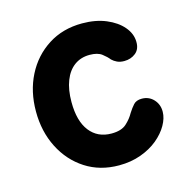

<svg xmlns="http://www.w3.org/2000/svg" viewBox="-86 -614 702 713"><g transform="rotate(-15 265.0 -257.5)"><path d="M287.2 15Q214.2 15 158.5 -20.9Q102.8 -56.8 71.4 -118.8Q40 -180.8 40 -258Q40 -334.8 71.1 -396.1Q102.2 -457.5 158.8 -493.8Q215.2 -530 289.8 -530Q341.8 -530 381.5 -513.4Q421.2 -496.8 444 -470Q466.8 -443.2 467.2 -412.2Q468 -383.8 449.8 -369Q431.5 -354.2 405.8 -354.2Q389.8 -354.2 378.4 -359.6Q367 -365 359 -372.8Q349.8 -384.8 333.6 -397.2Q317.5 -409.8 286.5 -409.8Q252.8 -409.8 228 -391.8Q203.2 -373.8 189.9 -339.6Q176.5 -305.5 176.5 -257.5Q176.5 -184.5 206.9 -145.5Q237.2 -106.5 290.5 -106.5Q328.5 -106.5 347.9 -124Q367.2 -141.5 378.5 -162.2Q388.8 -178.5 399.6 -190.5Q410.5 -202.5 431.5 -202.5Q459 -202.5 477 -183Q495 -163.5 494.5 -135Q494.2 -110.8 479.2 -84.4Q464.2 -58 436.8 -35.2Q409.2 -12.5 371.2 1.2Q333.2 15 287.2 15Z"/></g></svg>

Font: National Park
Style: Regular
Weight: 400
Designer: Andrea Herstowski, Ben Hoepner
Version: Version 1.009